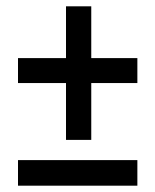

<svg xmlns="http://www.w3.org/2000/svg" viewBox="-20 -596 490 608"><path d="M189 -153V-333H37V-412H189V-576H269V-412H415V-333H269V-153ZM37 -8V-89H415V-8Z"/></svg>

Font: Inconsolata SemiCondensed SemiBold
Style: Regular
Weight: 600
Width: 4
Monospace: yes
Designer: Raph Levien, Cyreal, Brenton Simpson
Foundry: Raph Levien, Cyreal, Google
Version: Version 3.001; ttfautohint (v1.8.2.53-6de2)